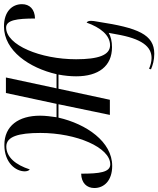

<svg xmlns="http://www.w3.org/2000/svg" viewBox="67 -654 815 990"><g transform="rotate(-90 475.0 -158.5)"><path d="M693 229C793 229 827 144 858 -59C862 -79 863 -90 863 -97C863 -109 860 -116 854 -120C829 -50 790 1 737 1C686 1 665 -60 665 -174C665 -358 738 -535 828 -535C867 -535 875 -479 875 -386C923 -387 949 -414 949 -453C949 -504 911 -546 834 -546C709 -546 620 -415 588 -275H515L571 -536H491L435 -275H366C370 -303 374 -332 374 -360C374 -470 322 -544 223 -544C131 -544 87 -485 87 -439C87 -427 91 -417 97 -413C120 -485 160 -534 215 -534C266 -534 285 -472 285 -358C285 -172 210 2 123 2C82 2 75 -54 75 -148C27 -147 1 -119 1 -80C1 -30 39 12 115 12C240 12 331 -121 364 -265H433L378 0H456L513 -265H586C580 -234 577 -202 577 -174C577 -59 629 11 727 11C757 11 782 5 801 -6L794 32C771 166 730 215 671 215C652 215 632 209 616 202L613 212C633 221 661 229 693 229Z"/></g></svg>

Font: Noto Serif Display SemiCondensed
Style: Italic
Weight: 400
Width: 4
Italic angle: -12°
Designer: Monotype Design Team
Foundry: Monotype Imaging Inc.
Version: Version 2.009